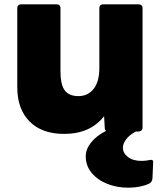

<svg xmlns="http://www.w3.org/2000/svg" viewBox="-20 -567 744 889"><path d="M60 -163V-530Q60 -538 65 -542.5Q70 -547 78 -547H242Q250 -547 255 -542.5Q260 -538 260 -530V-237Q260 -176 279.5 -149Q299 -122 343 -122Q387 -122 413.5 -155.5Q440 -189 440 -252V-530Q440 -538 445 -542.5Q450 -547 458 -547H622Q630 -547 635 -542.5Q640 -538 640 -530V24Q640 32 635 37Q630 42 622 42H609Q580 57 564.5 77.5Q549 98 549 117Q549 142 572.5 160Q596 178 635 178Q654 178 673 174L680 173Q691 173 689 187L686 258Q685 277 669 284Q629 302 573 302Q521 302 476 284Q431 266 404 233Q377 200 377 157Q377 124 401.5 93Q426 62 471 39Q465 35 465 24L462 -29Q398 53 277 53Q174 53 117 -4.5Q60 -62 60 -163Z"/></svg>

Font: LINE Seed JP_TTF ExtraBold
Style: Regular
Weight: 800
Designer: LY Corporation & Fontrix & Fontworks
Version: Version 1.015